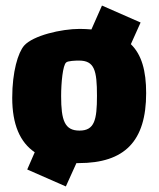

<svg xmlns="http://www.w3.org/2000/svg" viewBox="-20 -574 574 691"><path d="M451 -415 486 -493 347 -554 309 -468C296 -469 282 -470 267 -470C200 -470 99 -446 67 -410C45 -385 24 -316 24 -222C24 -126 52 -62 105 -26L78 36L217 97L255 13H263C429 13 506 -66 506 -239C506 -319 490 -377 451 -415ZM266 -104C213 -104 200 -140 200 -228C200 -276 206 -339 218 -349C223 -355 252 -356 264 -356C320 -356 329 -321 329 -229C329 -142 320 -104 266 -104Z"/></svg>

Font: FilmFarsi_V5 Display
Style: Regular
Weight: 400
Designer: Borna Izadpanah
Foundry: Borna Izadpanah
Version: Version 1.000;PS 001.000;hotconv 1.0.88;makeotf.lib2.5.64775